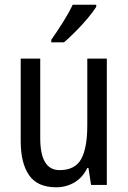

<svg xmlns="http://www.w3.org/2000/svg" viewBox="-20 -786 545 816"><path d="M434 -537V0H367L356 -72H351Q331 -31 296 -10.5Q261 10 219 10Q139 10 103.5 -41.5Q68 -93 68 -186V-537H151V-199Q151 -63 233 -63Q299 -63 325 -110Q351 -157 351 -253V-537ZM389 -757Q376 -736 352 -707.5Q328 -679 300.5 -651.5Q273 -624 252 -606H198V-617Q224 -654 248.5 -693Q273 -732 289 -766H389Z"/></svg>

Font: Noto Sans Thai Looped Condensed
Style: Regular
Weight: 400
Width: 3
Designer: Sasikarn Vongin, Ben Mitchell
Foundry: The Fontpad Ltd
Version: Version 1.001; ttfautohint (v1.8.4.7-5d5b)